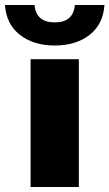

<svg xmlns="http://www.w3.org/2000/svg" viewBox="-71 -752 440 772"><path d="M52 0V-514H246V0ZM149 -569Q64 -569 9 -612Q-46 -655 -51 -732H68Q74 -662 149 -662Q224 -662 230 -732H349Q344 -655 289.5 -612Q235 -569 149 -569Z"/></svg>

Font: Special Gothic Expanded One
Style: Regular
Weight: 400
Designer: Alistair McCready
Foundry: Monolith
Version: Version 1.010; ttfautohint (v1.8.4.7-5d5b)